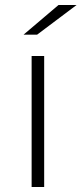

<svg xmlns="http://www.w3.org/2000/svg" viewBox="-20 -745 325 765"><path d="M106 -522H156V0H106ZM213 -725H285L128 -607H74Z"/></svg>

Font: Idrija Light
Style: Regular
Weight: 300
Designer: Julieta Ulanovsky
Foundry: Julieta Ulanovsky
Version: Version 7.200